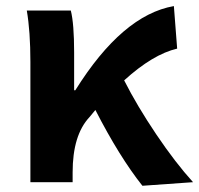

<svg xmlns="http://www.w3.org/2000/svg" viewBox="-20 -594 649 626"><path d="M609.4 0 444.3 11.7Q369.1 -83 291 -235.4L271.5 -211.9Q216.8 -153.3 216.8 -32.2V0H79.1V-392.6Q79.1 -491.2 67.4 -559.6H210.9Q221.7 -516.6 221.7 -422.9V-299.8H225.6Q378.9 -544.9 546.9 -574.2L557.6 -435.5Q478.5 -417 384.8 -332Q426.8 -249 489.3 -156.2Q551.8 -63.5 609.4 0Z"/></svg>

Font: Gen Shin Gothic Bold
Style: Bold
Weight: 700
Designer: [Source Han Sans]
Ryoko NISHIZUKA  (kana & ideographs); Paul D. Hunt (Latin, Greek & Cyrillic); Wenlong ZHANG  (bopomofo
Version: Version 1.002.20150607